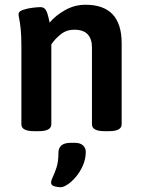

<svg xmlns="http://www.w3.org/2000/svg" viewBox="-20 -550 597 808"><path d="M123 2Q70 2 70 -27V-355Q70 -402 67 -429Q64 -456 61 -470Q58 -484 58 -491Q58 -502 77 -508.5Q96 -515 118 -517.5Q140 -520 150 -520Q165 -520 172 -509Q179 -498 182.5 -482.5Q186 -467 189 -455Q214 -485 254 -507.5Q294 -530 340 -530Q492 -530 492 -368V-27Q492 2 439 2H420Q367 2 367 -27V-351Q367 -386 349 -405.5Q331 -425 292 -425Q260 -425 235.5 -405.5Q211 -386 196 -363V-27Q196 2 143 2ZM235 238Q223 238 209 234Q195 230 195 219Q195 209 202.5 194Q210 179 218 154.5Q226 130 226 91Q226 73 238.5 62Q251 51 279 51H294Q318 51 329.5 62Q341 73 341 89Q341 118 329.5 145Q318 172 300.5 193Q283 214 265 226Q247 238 235 238Z"/></svg>

Font: Asap SemiBold
Style: Regular
Weight: 600
Designer: Pablo Cosgaya
Foundry: Omnibus-Type
Version: Version 3.001; ttfautohint (v1.8.3)